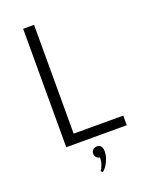

<svg xmlns="http://www.w3.org/2000/svg" viewBox="-188 -923 989 1257"><g transform="rotate(-20 306.0 -295.0)"><path d="M134.5 0V-825H210.5V-67H556V0ZM304.5 234.5 292 224.5Q303.5 209 311.2 187Q319 165 319.5 138.5Q305.5 137 295.5 126.5Q285.5 116 285.5 101.5Q285.5 85 296.2 74.2Q307 63.5 324.5 63.5Q342.5 63.5 352.2 75.5Q362 87.5 362 112.5Q362 144.5 345.2 180.2Q328.5 216 304.5 234.5Z"/></g></svg>

Font: Spartan Thin
Style: Regular
Weight: 400
Version: Version 1.004